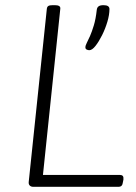

<svg xmlns="http://www.w3.org/2000/svg" viewBox="-20 -722 524 742"><path d="M109 0Q100 0 95 -5Q90 -10 91 -19L161 -688Q162 -696 167 -699Q172 -702 184 -702H192Q215 -702 213 -688L146 -46H443Q451 -46 454.5 -42Q458 -38 457 -28L455 -18Q454 -9 450 -4.5Q446 0 437 0ZM325 -528Q320 -528 315 -530.5Q310 -533 310 -539Q310 -546 315.5 -556.5Q321 -567 328 -583Q335 -599 342.5 -623.5Q350 -648 354 -684Q355 -693 361 -697.5Q367 -702 380 -702Q403 -702 403 -687Q403 -665 395 -638Q387 -611 374.5 -586Q362 -561 349 -544.5Q336 -528 325 -528Z"/></svg>

Font: Asap ExtraLight
Style: Italic
Weight: 250
Italic angle: -6°
Version: Version 3.001